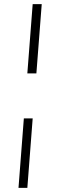

<svg xmlns="http://www.w3.org/2000/svg" viewBox="-20 -732 287 934"><path d="M139 -712H183L157 -375H113ZM96 -156H139L113 182H70Z"/></svg>

Font: Muli ExtraLight
Style: Italic
Weight: 275
Italic angle: -4.541°
Designer: Vernon Adams
Foundry: Vernon Adams
Version: Version 2.001